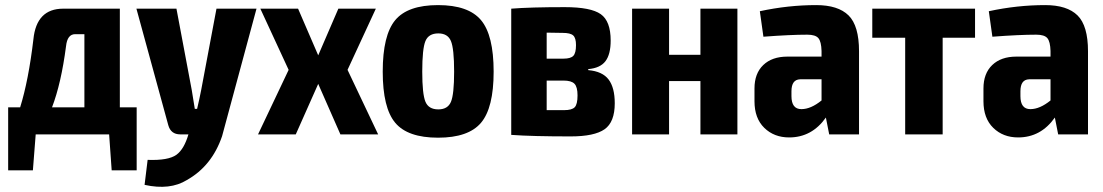

<svg xmlns="http://www.w3.org/2000/svg" viewBox="-20 -527 4327 753"><path d="M516 -106V141H418L408 0H120L109 141H12V-106H59Q92 -212 111 -373Q123 -493 228 -493H450V-106ZM311 -106V-393H275Q244 -393 239 -346Q220 -200 184 -106Z M986 -493 851 7Q811 124 713 179Q647 220 547 198L559 100Q640 103 672 80Q702 58 719 0H687Q650 0 640 -36L515 -493H672L732 -174Q733 -171 744 -100H753Q762 -138 769 -174L829 -493Z M1315 0 1228 -198 1140 0H992L1112 -253L1001 -493H1149L1228 -310L1307 -493H1454L1343 -253L1463 0Z M1916 -246Q1916 -104 1866.5 -45.5Q1817 13 1698 13Q1579 13 1530 -45.5Q1481 -104 1481 -246Q1481 -389 1530 -448Q1579 -507 1698 -507Q1817 -507 1866.5 -448Q1916 -389 1916 -246ZM1699 -396Q1661 -396 1648.5 -366Q1636 -336 1636 -246Q1636 -158 1648.5 -128Q1661 -98 1699 -98Q1736 -98 1748.5 -127.5Q1761 -157 1761 -246Q1761 -336 1748.5 -366Q1736 -396 1699 -396Z M2287 -256V-252Q2343 -247 2367 -215Q2391 -183 2391 -122Q2391 -48 2351 -20Q2311 8 2218 8Q2068 8 1985 2V-493Q2059 -499 2195 -499Q2297 -499 2336 -471.5Q2375 -444 2375 -368Q2375 -314 2354.5 -287Q2334 -260 2287 -256ZM2239 -350Q2239 -378 2228 -388Q2217 -398 2187 -398L2124 -399V-297H2190Q2218 -297 2228.5 -308Q2239 -319 2239 -350ZM2124 -95H2192Q2223 -95 2234 -106.5Q2245 -118 2245 -153Q2245 -186 2233 -198.5Q2221 -211 2190 -211H2124Z M2872 -493V0H2727V-209H2604V0H2459V-493H2604V-312H2727V-493Z M3181 -507Q3267 -507 3308 -466.5Q3349 -426 3349 -326V0H3232L3219 -66Q3164 12 3075 12Q3016 12 2977.5 -25.5Q2939 -63 2939 -130V-180Q2939 -239 2973.5 -272Q3008 -305 3068 -305H3202V-327Q3201 -364 3189.5 -377.5Q3178 -391 3146 -391Q3080 -391 2974 -383L2960 -483Q3071 -507 3181 -507ZM3123 -99Q3160 -99 3202 -133V-216H3118Q3084 -215 3084 -169V-150Q3084 -99 3123 -99Z M3804 -379H3677V0H3530V-379H3401V-493H3804Z M4079 -507Q4165 -507 4206 -466.5Q4247 -426 4247 -326V0H4130L4117 -66Q4062 12 3973 12Q3914 12 3875.5 -25.5Q3837 -63 3837 -130V-180Q3837 -239 3871.5 -272Q3906 -305 3966 -305H4100V-327Q4099 -364 4087.5 -377.5Q4076 -391 4044 -391Q3978 -391 3872 -383L3858 -483Q3969 -507 4079 -507ZM4021 -99Q4058 -99 4100 -133V-216H4016Q3982 -215 3982 -169V-150Q3982 -99 4021 -99Z"/></svg>

Font: exo2condensed_b
Style: Bold
Weight: 700
Width: 3
Designer: Natanael Gama
Version: Version 1.001;PS 001.001;hotconv 1.0.70;makeotf.lib2.5.58329